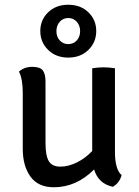

<svg xmlns="http://www.w3.org/2000/svg" viewBox="-20 -781 587 810"><path d="M76 -153V-390Q76 -448 60 -479Q83 -499 116 -499Q149 -499 160.5 -484Q172 -469 172 -437V-178Q172 -124 186 -101Q200 -78 234.5 -78Q269 -78 305 -96Q341 -114 369 -144V-493Q395 -497 417 -497Q439 -497 465 -493V-139Q465 -67 493 -42Q484 -9 456 7Q395 -6 377 -66Q302 9 207 9Q141 9 108.5 -36Q76 -81 76 -153ZM183 -570.5Q150 -603 150 -650Q150 -697 183 -729Q216 -761 268 -761Q320 -761 353 -729Q386 -697 386 -650Q386 -603 353 -570.5Q320 -538 268 -538Q216 -538 183 -570.5ZM268 -705Q246 -705 232 -689Q218 -673 218 -649.5Q218 -626 232 -610.5Q246 -595 268 -595Q290 -595 304 -610.5Q318 -626 318 -649.5Q318 -673 304 -689Q290 -705 268 -705Z"/></svg>

Font: Signika Negative
Style: Regular
Weight: 400
Designer: Anna Giedrys
Foundry: Anna Giedrys
Version: Version 1.001